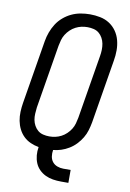

<svg xmlns="http://www.w3.org/2000/svg" viewBox="-98 -803 696 1027"><g transform="rotate(10 250.0 -289.0)"><path d="M308 165Q285 165 263.5 161.5Q242 158 223 149Q204 140 189 125Q174 110 166 90.5Q158 71 156 49Q154 27 158 4Q135 0 113.5 -9.5Q92 -19 75.5 -35Q59 -51 48.5 -72Q38 -93 33.5 -116.5Q29 -140 30 -165Q31 -190 35 -214L92 -559Q96 -584 105 -608.5Q114 -633 128 -655Q142 -677 162.5 -694.5Q183 -712 206.5 -723Q230 -734 255.5 -738.5Q281 -743 306 -743Q334 -743 361.5 -737.5Q389 -732 411.5 -717.5Q434 -703 449.5 -681Q465 -659 472 -632.5Q479 -606 479 -577.5Q479 -549 474 -521L417 -176Q413 -154 406.5 -132Q400 -110 388 -90Q376 -70 359.5 -52.5Q343 -35 322.5 -22.5Q302 -10 280.5 -3Q259 4 237 6Q234 24 236.5 41Q239 58 249 70.5Q259 83 275 89Q291 95 308 95H348V165ZM204 -62Q221 -62 237 -65.5Q253 -69 268.5 -77Q284 -85 297 -97.5Q310 -110 319 -124.5Q328 -139 332.5 -155Q337 -171 340 -187L397 -532Q400 -549 400.5 -566.5Q401 -584 398 -600Q395 -616 387 -630.5Q379 -645 367 -655Q355 -665 338.5 -669Q322 -673 305 -673Q288 -673 272 -669.5Q256 -666 240.5 -658Q225 -650 212 -637.5Q199 -625 190 -610.5Q181 -596 176.5 -580Q172 -564 169 -548L112 -203Q110 -186 109 -168.5Q108 -151 111 -135Q114 -119 122 -104.5Q130 -90 142 -80Q154 -70 170.5 -66Q187 -62 204 -62Z"/></g></svg>

Font: Iosevka Curly
Style: Italic
Weight: 400
Italic angle: -9°
Monospace: yes
Designer: Belleve Invis
Foundry: Belleve Invis
Version: Version 22.1.2; ttfautohint (v1.8.4)